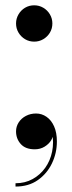

<svg xmlns="http://www.w3.org/2000/svg" viewBox="-20 -553 272 724"><path d="M109 -396Q90 -396 74.5 -405.2Q59 -414.5 49.8 -430Q40.5 -445.5 40.5 -464.5Q40.5 -483 49.8 -498.8Q59 -514.5 74.5 -523.8Q90 -533 109 -533Q127.5 -533 143.2 -523.8Q159 -514.5 168.2 -498.8Q177.5 -483 177.5 -464.5Q177.5 -445.5 168.2 -430Q159 -414.5 143.2 -405.2Q127.5 -396 109 -396ZM38.5 150.5V138Q74.5 138 103 122.2Q131.5 106.5 150.5 79.8Q169.5 53 176.5 18.8Q183.5 -15.5 176.5 -53H180.5Q182 -39 173.2 -24.5Q164.5 -10 148.2 0Q132 10 111 10Q76 10 58.2 -10Q40.5 -30 40.5 -57.5Q40.5 -76 50.5 -91.5Q60.5 -107 77.8 -116Q95 -125 116 -125Q137.5 -125 155.5 -112.5Q173.5 -100 184 -76.5Q194.5 -53 194.5 -19.5Q194.5 24 176 62.8Q157.5 101.5 122.8 126Q88 150.5 38.5 150.5Z"/></svg>

Font: Bodoni Moda 18pt Medium
Style: Regular
Weight: 500
Designer: Owen Earl
Foundry: indestructible type
Version: Version 2.004